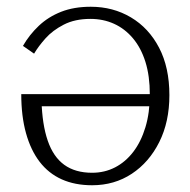

<svg xmlns="http://www.w3.org/2000/svg" viewBox="-20 -539 563 569"><path d="M424 -259Q424 -314 411 -355.5Q398 -397 374 -425.5Q350 -454 318 -468.5Q286 -483 248 -483Q202 -483 169 -466Q136 -449 115 -425.5Q94 -402 81 -380L48 -403Q67 -436 95 -462.5Q123 -489 161 -504Q199 -519 249 -519Q315 -519 368 -487.5Q421 -456 451.5 -397.5Q482 -339 482 -257Q482 -178 452 -118Q422 -58 370.5 -24Q319 10 253 10Q202 10 163 -7.5Q124 -25 97.5 -59.5Q71 -94 57 -144.5Q43 -195 43 -260H446V-224H83L103 -241Q105 -170 121.5 -122Q138 -74 170.5 -50.5Q203 -27 253 -27Q290 -27 321 -43Q352 -59 375 -89Q398 -119 411 -162Q424 -205 424 -259Z"/></svg>

Font: Roboto Serif 36pt ExtraLight
Style: Regular
Weight: 250
Designer: Greg Gazdowicz
Foundry: Commercial Type
Version: Version 1.008